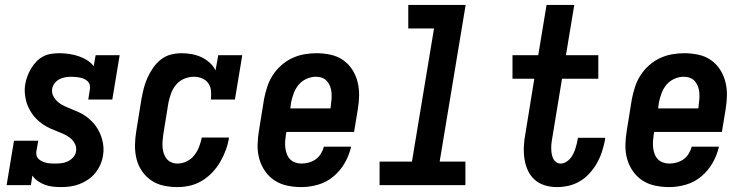

<svg xmlns="http://www.w3.org/2000/svg" viewBox="-20 -755 3040 783"><path d="M229 8Q212 8 195 6Q178 4 163 -1.5Q148 -7 134.5 -16.5Q121 -26 112 -39L106 0H7L37 -181H136L128 -136Q127 -127 129.5 -119Q132 -111 138.5 -105.5Q145 -100 153 -96.5Q161 -93 169.5 -91Q178 -89 187 -88.5Q196 -88 204 -88Q217 -88 230.5 -89.5Q244 -91 256.5 -97Q269 -103 278.5 -113.5Q288 -124 290 -137Q293 -154 285.5 -168.5Q278 -183 266 -192.5Q254 -202 239.5 -208.5Q225 -215 210.5 -220.5Q196 -226 182 -232.5Q168 -239 155 -248Q142 -257 131 -267.5Q120 -278 111 -291Q102 -304 95.5 -318Q89 -332 85.5 -347.5Q82 -363 81 -379.5Q80 -396 83 -412Q86 -429 92 -445Q98 -461 107 -476Q116 -491 128.5 -504Q141 -517 156.5 -525Q172 -533 189 -535.5Q206 -538 223 -538Q242 -538 262 -535Q282 -532 300 -526Q318 -520 334.5 -510Q351 -500 362 -485L370 -530H468L438 -349H340L347 -394Q348 -403 345.5 -411Q343 -419 336.5 -424.5Q330 -430 322.5 -433.5Q315 -437 306.5 -438.5Q298 -440 289 -441Q280 -442 271 -442Q259 -442 247 -440Q235 -438 223.5 -432.5Q212 -427 203.5 -416.5Q195 -406 193 -394Q190 -377 197.5 -363Q205 -349 216.5 -339Q228 -329 242.5 -322.5Q257 -316 271.5 -310Q286 -304 300 -298Q314 -292 327 -283Q340 -274 351 -263.5Q362 -253 371 -240.5Q380 -228 386.5 -214Q393 -200 397 -184.5Q401 -169 402 -153Q403 -137 400 -120Q397 -101 389 -83Q381 -65 368.5 -49.5Q356 -34 339 -22.5Q322 -11 303.5 -4Q285 3 266 5.5Q247 8 229 8Z M704 8Q675 8 647 2Q619 -4 596.5 -19.5Q574 -35 558.5 -58Q543 -81 536.5 -108Q530 -135 530.5 -164Q531 -193 536 -222L557 -352Q561 -374 566.5 -395.5Q572 -417 581.5 -438Q591 -459 604.5 -478.5Q618 -498 636.5 -512.5Q655 -527 677 -532.5Q699 -538 721 -538Q742 -538 763 -534Q784 -530 802 -521.5Q820 -513 835 -499.5Q850 -486 859 -468L870 -530H968L938 -349H840Q842 -367 840.5 -384.5Q839 -402 829.5 -415.5Q820 -429 804 -435.5Q788 -442 771 -442Q751 -442 731.5 -434Q712 -426 698.5 -410Q685 -394 678 -375Q671 -356 667 -337L646 -207Q644 -194 643 -180.5Q642 -167 643 -154Q644 -141 648 -129Q652 -117 659.5 -107.5Q667 -98 679 -93Q691 -88 704 -88Q723 -88 741.5 -97Q760 -106 772.5 -122Q785 -138 792 -156.5Q799 -175 803 -194H914Q910 -168 901 -143.5Q892 -119 878.5 -95.5Q865 -72 846 -52Q827 -32 804 -18Q781 -4 755 2Q729 8 704 8Z M1209 8Q1180 8 1151.5 2Q1123 -4 1100 -19Q1077 -34 1061 -57Q1045 -80 1037.5 -107Q1030 -134 1030.5 -163.5Q1031 -193 1036 -222L1057 -352Q1062 -377 1070 -401.5Q1078 -426 1092.5 -448.5Q1107 -471 1127.5 -489Q1148 -507 1171.5 -518Q1195 -529 1220.5 -533.5Q1246 -538 1270 -538Q1299 -538 1327.5 -532Q1356 -526 1378.5 -510.5Q1401 -495 1416 -472Q1431 -449 1438 -422Q1445 -395 1444.5 -366Q1444 -337 1439 -308L1424 -217H1148L1146 -207Q1144 -193 1143 -179.5Q1142 -166 1143.5 -153Q1145 -140 1149.5 -127.5Q1154 -115 1162.5 -106Q1171 -97 1183.5 -92.5Q1196 -88 1209 -88Q1224 -88 1239 -92Q1254 -96 1267 -105Q1280 -114 1288.5 -128Q1297 -142 1301 -157H1412Q1404 -122 1386 -90.5Q1368 -59 1340 -35.5Q1312 -12 1277.5 -2Q1243 8 1209 8ZM1164 -313H1328L1329 -323Q1331 -337 1332 -350.5Q1333 -364 1332 -377Q1331 -390 1326.5 -402Q1322 -414 1314 -423.5Q1306 -433 1294 -437.5Q1282 -442 1268 -442Q1249 -442 1230 -433.5Q1211 -425 1198 -409.5Q1185 -394 1178 -375Q1171 -356 1167 -337Z M1528 0V-96H1660L1750 -639H1645V-735H1879L1773 -96H1878V0Z M2251 8Q2225 8 2201 0.5Q2177 -7 2159.5 -23Q2142 -39 2132 -61.5Q2122 -84 2118.5 -109.5Q2115 -135 2116.5 -161Q2118 -187 2123 -212L2159 -434H2070V-530H2175L2209 -735H2322L2288 -530H2420V-434H2272L2233 -197Q2231 -186 2229.5 -175Q2228 -164 2228 -152.5Q2228 -141 2229.5 -130.5Q2231 -120 2235 -110.5Q2239 -101 2247.5 -94.5Q2256 -88 2267 -88Q2277 -88 2287 -93.5Q2297 -99 2304.5 -107.5Q2312 -116 2317 -126Q2322 -136 2325.5 -146Q2329 -156 2331.5 -166.5Q2334 -177 2336 -187Q2336 -189 2336 -190Q2336 -191 2337 -193H2448Q2448 -190 2447.5 -187.5Q2447 -185 2447 -183Q2442 -158 2434.5 -135Q2427 -112 2414.5 -90Q2402 -68 2384.5 -48.5Q2367 -29 2345 -16Q2323 -3 2299 2.5Q2275 8 2251 8Z M2709 8Q2680 8 2651.5 2Q2623 -4 2600 -19Q2577 -34 2561 -57Q2545 -80 2537.5 -107Q2530 -134 2530.5 -163.5Q2531 -193 2536 -222L2557 -352Q2562 -377 2570 -401.5Q2578 -426 2592.5 -448.5Q2607 -471 2627.5 -489Q2648 -507 2671.5 -518Q2695 -529 2720.5 -533.5Q2746 -538 2770 -538Q2799 -538 2827.5 -532Q2856 -526 2878.5 -510.5Q2901 -495 2916 -472Q2931 -449 2938 -422Q2945 -395 2944.5 -366Q2944 -337 2939 -308L2924 -217H2648L2646 -207Q2644 -193 2643 -179.5Q2642 -166 2643.5 -153Q2645 -140 2649.5 -127.5Q2654 -115 2662.5 -106Q2671 -97 2683.5 -92.5Q2696 -88 2709 -88Q2724 -88 2739 -92Q2754 -96 2767 -105Q2780 -114 2788.5 -128Q2797 -142 2801 -157H2912Q2904 -122 2886 -90.5Q2868 -59 2840 -35.5Q2812 -12 2777.5 -2Q2743 8 2709 8ZM2664 -313H2828L2829 -323Q2831 -337 2832 -350.5Q2833 -364 2832 -377Q2831 -390 2826.5 -402Q2822 -414 2814 -423.5Q2806 -433 2794 -437.5Q2782 -442 2768 -442Q2749 -442 2730 -433.5Q2711 -425 2698 -409.5Q2685 -394 2678 -375Q2671 -356 2667 -337Z"/></svg>

Font: Iosevka Slab Oblique
Style: Bold
Weight: 700
Italic angle: -9°
Monospace: yes
Designer: Belleve Invis
Foundry: Belleve Invis
Version: Version 11.1.1; ttfautohint (v1.8.3)